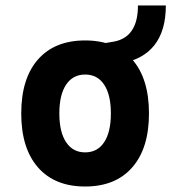

<svg xmlns="http://www.w3.org/2000/svg" viewBox="-20 -676 630 706"><path d="M293 9.8Q181.2 9.8 119.6 -60.5Q58.1 -130.9 58.1 -258.8Q58.1 -387.2 119.6 -457.3Q181.2 -527.3 293 -527.3Q404.8 -527.3 466.3 -457.3Q527.8 -387.2 527.8 -258.8Q527.8 -130.9 466.3 -60.5Q404.8 9.8 293 9.8ZM293 -115.7Q338.4 -115.7 363 -153.1Q387.7 -190.4 387.7 -258.8Q387.7 -327.6 363 -364.7Q338.4 -401.9 293 -401.9Q248 -401.9 223.1 -364.7Q198.2 -327.6 198.2 -258.8Q198.2 -190.4 223.1 -153.1Q248 -115.7 293 -115.7ZM391.1 -437 366.7 -517.6 396 -522.5Q487.3 -537.6 487.3 -655.8H589.8Q589.8 -470.2 420.4 -441.9Z"/></svg>

Font: Caskaydia Cove
Style: Bold
Weight: 700
Monospace: yes
Designer: Aaron Bell
Foundry: Saja Typeworks
Version: Version 4.300; ttfautohint (v1.8.3)